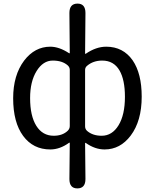

<svg xmlns="http://www.w3.org/2000/svg" viewBox="-20 -816 860 1065"><path d="M409 229Q365 229 365 177L367 -22Q367 -27 363 -24Q312 13 259 13Q164 13 108.5 -62Q53 -137 53 -271Q53 -399 114 -480Q173 -557 259 -557Q308 -557 363 -521Q367 -518 367 -523L365 -744Q365 -796 410 -796Q454 -796 454 -744L452 -520Q452 -515 456 -518Q513 -557 569 -557Q663 -557 716 -481Q766 -408 766 -280Q766 -145 705 -64Q647 13 560 13Q507 13 456 -23Q452 -26 452 -21L454 177Q454 229 409 229ZM278 -63Q327 -63 356 -91Q367 -102 367 -117V-428Q367 -443 356 -453Q326 -480 272.5 -480Q219 -480 183 -422Q147 -364 147 -272Q147 -173 181.5 -118Q216 -63 278 -63ZM544 -63Q602 -63 637.5 -121Q673 -179 673 -279Q673 -373 643 -425Q611 -480 547 -480Q497 -480 463 -451Q452 -442 452 -428V-115Q452 -100 463 -90Q494 -63 544 -63Z"/></svg>

Font: Resource Han Rounded HK
Style: Regular
Weight: 400
Designer: Cyano Hao (round all glyphs); Ryoko NISHIZUKA  (kana, bopomofo & ideographs); Paul D. Hunt (Latin, Greek & Cyrillic); Sa
Foundry: Cyano Hao
Version: 0.990